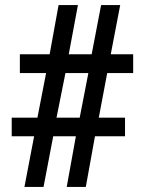

<svg xmlns="http://www.w3.org/2000/svg" viewBox="-20 -734 568 754"><path d="M76 0H151L189 -199H278L242 0H317L353 -199H471V-272H368L401 -447H503V-521H415L452 -714H377L340 -521H250L286 -714H210L175 -521H58V-447H161L127 -272H26V-199H114ZM202 -272 237 -447H327L293 -272Z"/></svg>

Font: Noto Serif Georgian SemiCondensed ExtraBold
Style: Regular
Weight: 800
Width: 4
Designer: Monotype Design Team, Akaki Razmadze
Foundry: Google LLC
Version: Version 2.003